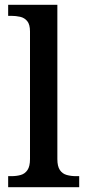

<svg xmlns="http://www.w3.org/2000/svg" viewBox="-20 -780 364 800"><path d="M14 0V-46H27Q49 -46 66.5 -51Q84 -56 94.5 -71.5Q105 -87 105 -117V-649Q105 -678 93.5 -692Q82 -706 64 -710Q46 -714 27 -714H14V-760H219V-117Q219 -87 229.5 -71.5Q240 -56 258 -51Q276 -46 297 -46H310V0Z"/></svg>

Font: Noto Rashi Hebrew Medium
Style: Regular
Weight: 500
Version: Version 1.006